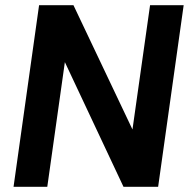

<svg xmlns="http://www.w3.org/2000/svg" viewBox="-20 -717 729 737"><path d="M32 0H161.5L229 -478.5L454 0H587L685 -697H556L488.5 -220L262 -697H130Z"/></svg>

Font: HK Grotesk
Style: Bold Italic
Weight: 700
Italic angle: -16°
Designer: Alfredo Marco Pradil
Foundry: Hanken Design Co.
Version: Version 3.001;FEAKit 1.0